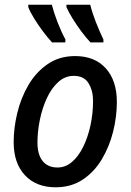

<svg xmlns="http://www.w3.org/2000/svg" viewBox="-20 -786 554 815"><path d="M216 9Q134 9 86 -42Q38 -93 38 -183Q38 -243 53.5 -307Q69 -371 101 -425.5Q133 -480 182.5 -514Q232 -548 299 -548Q382 -548 429 -496Q476 -444 476 -353Q476 -290 460 -226.5Q444 -163 412 -109.5Q380 -56 331 -23.5Q282 9 216 9ZM224 -75Q258 -75 285.5 -98.5Q313 -122 333 -162.5Q353 -203 364 -253.5Q375 -304 375 -358Q375 -401 356 -432.5Q337 -464 293 -464Q256 -464 227 -437.5Q198 -411 178.5 -368.5Q159 -326 149 -276.5Q139 -227 139 -181Q139 -130 161 -102.5Q183 -75 224 -75ZM364 -606Q345 -626 325 -653Q305 -680 288 -707.5Q271 -735 262 -756V-766H363Q372 -730 387 -692Q402 -654 419 -618V-606ZM201 -606Q183 -625 162.5 -652.5Q142 -680 125 -707.5Q108 -735 100 -756V-766H200Q209 -731 224.5 -691Q240 -651 258 -618L257 -606Z"/></svg>

Font: Noto Sans SemiCondensed Medium
Style: Italic
Weight: 500
Width: 4
Italic angle: -12°
Designer: Monotype Design Team
Foundry: Monotype Imaging Inc.
Version: Version 2.013; ttfautohint (v1.8.4.7-5d5b)